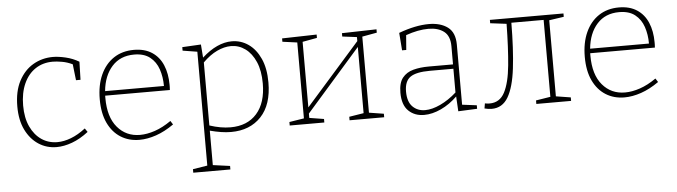

<svg xmlns="http://www.w3.org/2000/svg" viewBox="-47 -722 4032 1144"><g transform="rotate(-5 1968.5 -150.0)"><path d="M271 7Q211 7 163 -24.5Q115 -56 86.5 -114Q58 -172 58 -254Q58 -345 90.5 -406.5Q123 -468 176.5 -499Q230 -530 295 -530Q327 -530 370 -520Q413 -510 450 -488L447 -380H420L409 -476Q378 -491 346 -496.5Q314 -502 291 -502Q232 -502 187.5 -472.5Q143 -443 118 -387.5Q93 -332 93 -257Q93 -183 117.5 -130.5Q142 -78 183.5 -50Q225 -22 278 -22Q317 -22 360 -38.5Q403 -55 447 -89L462 -67Q413 -29 364 -11Q315 7 271 7Z M766 7Q703 7 654.5 -23.5Q606 -54 578.5 -112Q551 -170 551 -254Q551 -338 579 -400Q607 -462 658 -496Q709 -530 779 -530Q843 -530 886.5 -501.5Q930 -473 951.5 -422Q973 -371 973 -305Q973 -299 973 -291.5Q973 -284 972 -273H585Q585 -266 585 -258Q585 -145 637 -83.5Q689 -22 772 -22Q814 -22 861.5 -38Q909 -54 959 -89L973 -67Q919 -29 866.5 -11Q814 7 766 7ZM778 -502Q695 -502 645.5 -447Q596 -392 587 -300H939Q939 -354 923.5 -400Q908 -446 872.5 -474Q837 -502 778 -502Z M1068 230V209L1155 195V-486L1068 -500V-521L1180 -527L1186 -448Q1231 -489 1276 -509.5Q1321 -530 1364 -530Q1419 -530 1463.5 -499Q1508 -468 1534.5 -409.5Q1561 -351 1561 -267Q1561 -134 1494 -63Q1427 8 1314 8Q1285 8 1253.5 3Q1222 -2 1188 -11V195L1290 209V230ZM1313 -20Q1414 -20 1470.5 -84Q1527 -148 1527 -264Q1527 -340 1504 -393Q1481 -446 1442.5 -474Q1404 -502 1357 -502Q1317 -502 1273.5 -481.5Q1230 -461 1188 -419V-42Q1255 -20 1313 -20Z M1665 0V-21L1753 -35V-489L1665 -501V-521L1872 -526V-506L1785 -490V-98L2110 -466V-490L2023 -501V-521L2230 -526V-506L2142 -490V-35L2230 -21V0H2023V-21L2110 -35V-431L1785 -61V-35L1872 -21V0Z M2673 3 2668 -86Q2623 -42 2570.5 -17.5Q2518 7 2469 7Q2412 7 2375.5 -28.5Q2339 -64 2339 -137Q2339 -196 2363 -226Q2387 -256 2428 -267Q2469 -278 2521 -278H2666V-387Q2666 -448 2631 -475Q2596 -502 2538 -502Q2476 -502 2403 -476L2396 -388H2371L2363 -493Q2463 -530 2543 -530Q2613 -530 2656 -498Q2699 -466 2699 -393V-34L2786 -23V-2ZM2373 -141Q2373 -80 2402.5 -50.5Q2432 -21 2477 -21Q2519 -21 2569 -44.5Q2619 -68 2666 -110V-252H2525Q2443 -252 2408 -227.5Q2373 -203 2373 -141Z M2873 6Q2863 6 2852.5 4.5Q2842 3 2830 0L2835 -30Q2849 -27 2863 -27Q2924 -27 2953.5 -83.5Q2983 -140 2993 -244Q3003 -348 3005 -491L2908 -503V-523H3348V-503L3260 -490V-35L3348 -21V0H3140V-21L3227 -35V-495H3034Q3033 -336 3019.5 -223.5Q3006 -111 2971.5 -52.5Q2937 6 2873 6Z M3667 7Q3604 7 3555.5 -23.5Q3507 -54 3479.5 -112Q3452 -170 3452 -254Q3452 -338 3480 -400Q3508 -462 3559 -496Q3610 -530 3680 -530Q3744 -530 3787.5 -501.5Q3831 -473 3852.5 -422Q3874 -371 3874 -305Q3874 -299 3874 -291.5Q3874 -284 3873 -273H3486Q3486 -266 3486 -258Q3486 -145 3538 -83.5Q3590 -22 3673 -22Q3715 -22 3762.5 -38Q3810 -54 3860 -89L3874 -67Q3820 -29 3767.5 -11Q3715 7 3667 7ZM3679 -502Q3596 -502 3546.5 -447Q3497 -392 3488 -300H3840Q3840 -354 3824.5 -400Q3809 -446 3773.5 -474Q3738 -502 3679 -502Z"/></g></svg>

Font: Bitter ExtraLight
Style: Regular
Weight: 200
Designer: Sol Matas, and Bitter project Authors
Foundry: Sol Matas
Version: Version 2.001